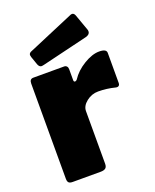

<svg xmlns="http://www.w3.org/2000/svg" viewBox="-141 -833 735 913"><g transform="rotate(-20 227.0 -376.0)"><path d="M41 -25V-507Q41 -530 60 -530H216Q224 -530 229 -524.5Q234 -519 234 -510V-454Q234 -445 241 -445Q246 -445 251 -451Q275 -488 318 -514Q361 -540 396 -540Q433 -540 433 -520V-368Q433 -358 427.5 -354Q422 -350 413 -352Q370 -363 327 -363Q294 -363 267.5 -342Q241 -321 241 -295V-29Q241 -13 233 -6.5Q225 0 208 0H67Q52 0 46.5 -6Q41 -12 41 -25ZM380 -658Q382 -654 382 -647Q382 -632 361 -626L128 -570Q118 -568 117 -568Q105 -568 99 -583L84 -626Q82 -634 82 -636Q82 -645 92 -650L330 -751Q332 -752 336 -752Q346 -752 351 -739Z"/></g></svg>

Font: Libre Franklin Black
Style: Regular
Weight: 900
Designer: Pablo Impallari, Rodrigo Fuenzalida
Foundry: Impallari Type
Version: Version 1.002; ttfautohint (v1.5)